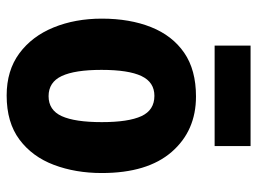

<svg xmlns="http://www.w3.org/2000/svg" viewBox="-118 -711 773 577"><g transform="rotate(90 268.5 -422.5)"><path d="M500 -342Q500 -263 475.5 -198Q451 -133 399.5 -94.5Q348 -56 267 -56Q192 -56 140.5 -94Q89 -132 62.5 -197Q36 -262 36 -342Q36 -426 61.5 -490Q87 -554 138.5 -589.5Q190 -625 270 -625Q373 -625 436.5 -552Q500 -479 500 -342ZM190 -341Q190 -261 208.5 -221.5Q227 -182 269 -182Q311 -182 329 -221.5Q347 -261 347 -342Q347 -422 329 -461Q311 -500 268 -500Q227 -500 208.5 -461Q190 -422 190 -341ZM419 -789V-681H117V-789Z"/></g></svg>

Font: Noto Sans Malayalam UI Condensed ExtraBold
Style: Regular
Weight: 800
Width: 3
Designer: Jelle Bosma - Monotype Design Team
Foundry: Monotype Imaging Inc.
Version: Version 2.104; ttfautohint (v1.8.4.7-5d5b)